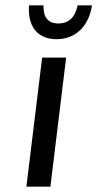

<svg xmlns="http://www.w3.org/2000/svg" viewBox="-20 -700 365 720"><path d="M169 0 228 -484H138L79 0ZM325 -680H271C262 -635 238 -612 199 -612C160 -612 142 -635 143 -680H89C83 -606 117 -553 192 -553C267 -553 314 -606 325 -680Z"/></svg>

Font: Gamestation Text
Style: Italic
Weight: 400
Designer: Jonas Hecksher
Foundry: Jonas Hecksher, Playtypeª, e-types AS
Version: Version 1.003